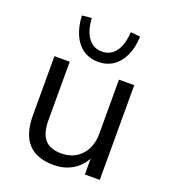

<svg xmlns="http://www.w3.org/2000/svg" viewBox="-137 -847 851 957"><g transform="rotate(20 288.5 -368.0)"><path d="M256.4 8.9Q166.5 8.9 121.1 -39.9Q75.6 -88.8 75.6 -189.6V-502.3H156.6V-192.2Q156.6 -122.9 184.9 -90.6Q213.2 -58.3 272 -58.3Q337.6 -58.3 377.7 -101.3Q417.8 -144.4 417.8 -215.8V-502.3H498.8V0H419.8V-113.1H432.7Q411.8 -54.8 365.3 -22.9Q318.7 8.9 256.4 8.9ZM289 -549.9Q244.2 -549.9 210.1 -572.8Q176.1 -595.8 156.9 -638.5Q137.7 -681.2 134.7 -739.7L185.5 -745.1Q189.5 -677.7 216.4 -641.2Q243.3 -604.7 289 -604.7Q335.2 -604.7 361.8 -641.2Q388.5 -677.7 392.5 -745.1L443.3 -739.7Q441.3 -681.2 421.6 -638.5Q401.9 -595.8 368.1 -572.8Q334.3 -549.9 289 -549.9Z"/></g></svg>

Font: Mulish ExtraLight
Style: Regular
Weight: 200
Designer: Vernon Adams
Foundry: Vernon Adams
Version: Version 3.603